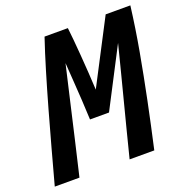

<svg xmlns="http://www.w3.org/2000/svg" viewBox="-160 -807 888 921"><g transform="rotate(-20 284.0 -346.5)"><path d="M-35 0Q-12 -85 13 -176.5Q38 -268 64 -360Q90 -452 115.5 -537Q141 -622 165 -693H284Q287 -669 290.5 -631Q294 -593 297.5 -548Q301 -503 304 -457Q307 -411 309 -370L477 -693H603Q589 -581 568.5 -467Q548 -353 524 -236.5Q500 -120 473 0H347Q364 -68 381.5 -136Q399 -204 416.5 -272Q434 -340 451.5 -408Q469 -476 486 -544L331 -245H234Q232 -295 229 -345.5Q226 -396 222.5 -445Q219 -494 216 -539Q195 -450 174.5 -359.5Q154 -269 133 -179.5Q112 -90 91 0Z"/></g></svg>

Font: Ubuntu Sans Mono
Style: Bold Italic
Weight: 700
Italic angle: -13.5°
Monospace: yes
Designer: Dalton Maag Ltd
Foundry: Dalton Maag Ltd
Version: Version 1.006